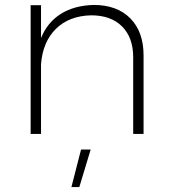

<svg xmlns="http://www.w3.org/2000/svg" viewBox="-20 -542 688 777"><path d="M561 -318V0H519V-310Q519 -390 474 -435Q429 -480 349 -480Q260 -478 206.5 -425.5Q153 -373 146 -282V0H104V-521H146V-388Q172 -452 226.5 -486Q281 -520 359 -522Q454 -522 507.5 -467.5Q561 -413 561 -318ZM308 63H347L301 215H269Z"/></svg>

Font: Montserrat arm2 ExtraLight
Style: Regular
Weight: 275
Designer: Julieta Ulanovsky
Foundry: Julieta Ulanovsky
Version: Version 6.000